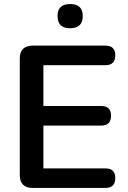

<svg xmlns="http://www.w3.org/2000/svg" viewBox="-20 -931 635 951"><path d="M143 0Q78 0 78 -64V-641Q78 -705 143 -705H502Q551 -705 551 -657Q551 -608 502 -608H195V-406H481Q530 -406 530 -358Q530 -309 481 -309H195V-97H502Q551 -97 551 -49Q551 0 502 0ZM327 -791Q265 -791 265 -852Q265 -911 327 -911Q390 -911 390 -852Q390 -791 327 -791Z"/></svg>

Font: Chiron GoRound TC M
Style: Regular
Weight: 500
Designer: Ryoko NISHIZUKA 西塚涼子 (kana, bopomofo & ideographs); Paul D. Hunt (Latin, Greek & Cyrillic); Sandoll Communications 산돌커뮤니
Foundry: Adobe
Version: Version 1.000;hotconv 1.1.1;makeotfexe 2.6.0